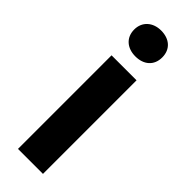

<svg xmlns="http://www.w3.org/2000/svg" viewBox="-250 -752 766 766"><g transform="rotate(45 132.5 -369.0)"><path d="M203 0V-528H62V0ZM132 -592C179 -592 211 -619 211 -665C211 -711 179 -738 132 -738C86 -738 53 -709 53 -665C53 -619 86 -592 132 -592Z"/></g></svg>

Font: Asimov
Style: Regular
Weight: 500
Designer: Google
Version: Version 2.000980; 2014